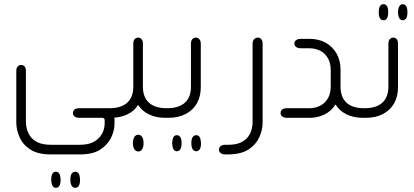

<svg xmlns="http://www.w3.org/2000/svg" viewBox="-20 -564 1983 919"><path d="M508 -46 526 0Q528 3 528.5 6Q529 9 528 14V33Q527 65 510.5 97.5Q494 130 459 152.5Q424 175 365 175H221Q161 175 125 151.5Q89 128 73.5 92.5Q58 57 58 23V-224Q58 -238 64.5 -245.5Q71 -253 81 -253Q92 -253 98 -245.5Q104 -238 104 -224V23Q104 35 108.5 53Q113 71 125 88.5Q137 106 161 117.5Q185 129 225 129H361Q400 129 423.5 117.5Q447 106 459.5 89.5Q472 73 476.5 56.5Q481 40 481 29V12Q481 0 469 0H358Q345 0 337 -6.5Q329 -13 329 -23Q329 -34 337 -40Q345 -46 358 -46ZM225 298V294Q226 275 231.5 266.5Q237 258 247 258Q258 258 263.5 266.5Q269 275 270 294V298Q270 316 264 325.5Q258 335 247 335Q237 335 231.5 325.5Q226 316 225 298ZM317 298V294Q317 275 323.5 266.5Q330 258 340 258Q351 258 356.5 266.5Q362 275 363 294V298Q363 316 357 325.5Q351 335 340 335Q330 335 323.5 325.5Q317 316 317 298Z M785 -46V0H773Q727 0 693 -16.5Q659 -33 641 -62Q624 -33 589.5 -16.5Q555 0 509 0H497V-46H503Q560 -46 589 -72.5Q618 -99 618 -149V-355Q618 -369 624.5 -376.5Q631 -384 641 -384Q651 -384 657.5 -376.5Q664 -369 664 -355V-149Q664 -99 693 -72.5Q722 -46 778 -46ZM642 81Q653 81 660 91Q667 101 667 120V123Q667 141 660 151Q653 161 642 161Q630 161 623.5 151Q617 141 616 123V119Q617 101 623.5 91Q630 81 642 81Z M773 0V-46H780Q836 -46 865 -72.5Q894 -99 894 -149V-355Q894 -369 900.5 -376.5Q907 -384 917 -384Q927 -384 934 -376.5Q941 -369 941 -355V-146Q941 -102 922.5 -69.5Q904 -37 869 -18.5Q834 0 785 0ZM826 160Q816 160 810.5 150.5Q805 141 804 124V119Q805 101 810.5 92Q816 83 826 83Q837 83 843 92Q849 101 849 119V124Q849 141 843 150.5Q837 160 826 160ZM919 160Q909 160 902.5 150.5Q896 141 896 124V119Q896 101 902.5 92Q909 83 919 83Q930 83 935.5 92Q941 101 942 119V124Q942 141 936 150.5Q930 160 919 160Z M1076 175H1057Q1044 175 1036 168.5Q1028 162 1028 153Q1028 143 1035.5 136Q1043 129 1056 129H1072Q1110 129 1133.5 117.5Q1157 106 1169 88.5Q1181 71 1185 53Q1189 35 1189 23V-355Q1189 -369 1196.5 -376.5Q1204 -384 1214 -384Q1224 -384 1230.5 -376.5Q1237 -369 1237 -355V23Q1237 57 1221.5 92Q1206 127 1171 150.5Q1136 174 1076 175Z M1730 -46V0H1719Q1672 0 1638 -17Q1604 -34 1586 -64Q1565 -31 1532 -15.5Q1499 0 1463 0H1352Q1339 0 1331 -6.5Q1323 -13 1323 -23Q1323 -34 1331 -40Q1339 -46 1352 -46H1461Q1488 -46 1511.5 -57.5Q1535 -69 1549 -92.5Q1563 -116 1563 -151V-227Q1563 -263 1549 -286.5Q1535 -310 1511.5 -321.5Q1488 -333 1461 -333H1419Q1405 -333 1397 -339.5Q1389 -346 1389 -356Q1389 -365 1397 -371.5Q1405 -378 1419 -378H1462Q1505 -378 1538 -360Q1571 -342 1590.5 -308.5Q1610 -275 1610 -230V-149Q1610 -99 1638.5 -72.5Q1667 -46 1723 -46Z M1816 -467Q1805 -467 1799 -476Q1793 -485 1793 -503V-507Q1793 -526 1799 -535Q1805 -544 1816 -544Q1826 -544 1832 -535Q1838 -526 1838 -507V-503Q1838 -485 1832 -476Q1826 -467 1816 -467ZM1908 -467Q1898 -467 1892 -476Q1886 -485 1885 -503V-507Q1886 -526 1892 -535Q1898 -544 1908 -544Q1918 -544 1924 -535Q1930 -526 1930 -507V-503Q1930 -485 1924 -476Q1918 -467 1908 -467ZM1718 0V-46H1725Q1781 -46 1810 -72.5Q1839 -99 1839 -149V-355Q1839 -369 1846 -376.5Q1853 -384 1862 -384Q1873 -384 1879 -376.5Q1885 -369 1885 -355V-146Q1885 -102 1866.5 -69.5Q1848 -37 1813.5 -18.5Q1779 0 1730 0Z"/></svg>

Font: Beiruti Light
Style: Regular
Weight: 300
Designer: Arlette Boutros
Foundry: Boutros
Version: Version 1.41